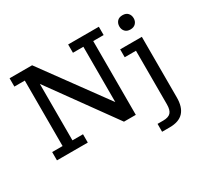

<svg xmlns="http://www.w3.org/2000/svg" viewBox="-152 -796 1251 1181"><g transform="rotate(-30 473.0 -206.0)"><path d="M37 0V-59H111V-524H37V-583H197L527 -131V-524H453V-583H671V-524H597V0H513L181 -460V-59H256V0ZM685 171V115H725Q763 115 779 97.5Q795 80 795 40V-341H715V-397H869V33Q869 102 837 136.5Q805 171 739 171ZM832 -471Q807 -471 794 -485.5Q781 -500 781 -521Q781 -543 794 -557.5Q807 -572 832 -572Q857 -572 870 -557.5Q883 -543 883 -521Q883 -500 869.5 -485.5Q856 -471 832 -471Z"/></g></svg>

Font: Rokkitt SemiBold
Style: Regular
Weight: 400
Version: Version 3.103